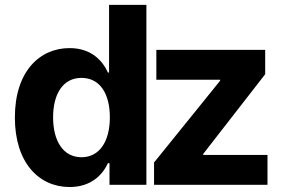

<svg xmlns="http://www.w3.org/2000/svg" viewBox="-20 -747 1157 776"><path d="M261.4 8.9C349.4 8.9 395.2 -41.9 416.2 -87.4H422.6V0H571.7V-727.3H420.8V-453.8H416.2C396 -498.2 352.3 -552.6 261 -552.6C141.3 -552.6 40.1 -459.5 40.1 -272C40.1 -89.5 137.1 8.9 261.4 8.9ZM602.6 0H1061.1V-120.7H801.1V-124.6L1051.8 -447.1V-545.5H611.9V-424.7H869.7V-420.8L602.6 -90.2ZM309.3 -111.5C235.1 -111.5 194.6 -177.6 194.6 -272.7C194.6 -367.2 234.4 -432.2 309.3 -432.2C382.8 -432.2 424 -370 424 -272.7C424 -175.4 382.1 -111.5 309.3 -111.5Z"/></svg>

Font: Karasuma Gothic
Style: Bold
Weight: 700
Designer: Rasmus Andersson / Ryoko Nishizuka
Foundry: Genbu
Version: Version 1.00